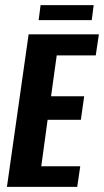

<svg xmlns="http://www.w3.org/2000/svg" viewBox="-20 -724 403 744"><path d="M6.9 0 90.9 -591H363.2L351 -509.3H199.8L177.8 -351H306.2L293.3 -259.7H164.5L139.9 -79.7H291L279.2 0ZM129.8 -646.1 137.2 -704H343L335.5 -646.1Z"/></svg>

Font: Alumni Sans SC Thin
Style: Italic
Weight: 100
Italic angle: -8°
Designer: Robert E. Leuschke
Foundry: Robert E. Leuschke
Version: Version 1.016